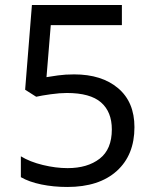

<svg xmlns="http://www.w3.org/2000/svg" viewBox="-20 -734 612 764"><path d="M275 -438Q385 -438 450 -383Q515 -328 515 -228Q515 -117 444.5 -53.5Q374 10 248 10Q193 10 144.5 0Q96 -10 63 -29V-112Q99 -90 150.5 -77.5Q202 -65 249 -65Q328 -65 376.5 -102.5Q425 -140 425 -219Q425 -289 382 -326.5Q339 -364 246 -364Q218 -364 182 -359Q146 -354 124 -349L80 -377L107 -714H465V-634H182L165 -427Q182 -430 211 -434Q240 -438 275 -438Z"/></svg>

Font: Noto Sans Samaritan
Style: Regular
Weight: 400
Designer: Monotype Design Team
Foundry: Monotype Imaging Inc.
Version: Version 2.001; ttfautohint (v1.8.4.7-5d5b)